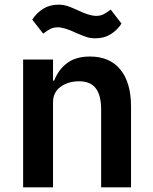

<svg xmlns="http://www.w3.org/2000/svg" viewBox="-20 -802 655 822"><path d="M306 -661Q256 -685 227 -685Q210 -685 196.5 -678.5Q183 -672 165 -658L118 -718Q137 -747 165 -764.5Q193 -782 230 -782Q250 -782 266 -777Q282 -772 295 -766Q308 -760 313 -758Q363 -734 392 -734Q409 -734 422.5 -740.5Q436 -747 454 -761L500 -701Q482 -673 454 -655.5Q426 -638 389 -638Q367 -638 350.5 -643.5Q334 -649 306 -661ZM79 0V-547H207V-457H212Q230 -504 267.5 -532Q305 -560 365 -560Q450 -560 495.5 -504Q541 -448 541 -346V0H413V-333Q413 -394 390 -424Q367 -454 319 -454Q272 -454 239.5 -430.5Q207 -407 207 -364V0Z"/></svg>

Font: IBM Plex Sans JP SemiBold
Style: Regular
Weight: 600
Designer: Mike Abbink; Paul van der Laan; Pieter van Rosmalen; Wujin Sim; Yejin Wi; Jinhee Kim; Boomi Park; Yona Kim; Kichan Ma
Foundry: Sandoll Inc.
Version: Version 1.001